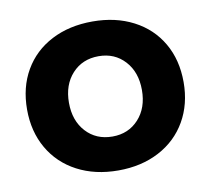

<svg xmlns="http://www.w3.org/2000/svg" viewBox="-66 -617 764 697"><g transform="rotate(-10 316.0 -268.5)"><path d="M605 -269Q605 -188 569 -125.5Q533 -63 467.5 -28.5Q402 6 317 6Q231 6 165.5 -28.5Q100 -63 64 -125.5Q28 -188 28 -269Q28 -351 64 -413Q100 -475 165.5 -509Q231 -543 317 -543Q402 -543 467.5 -509Q533 -475 569 -413Q605 -351 605 -269ZM317 -119Q376 -119 413.5 -160Q451 -201 451 -267Q451 -333 413.5 -374Q376 -415 317 -415Q257 -415 219.5 -374Q182 -333 182 -267Q182 -201 219.5 -160Q257 -119 317 -119Z"/></g></svg>

Font: Argentum Sans SemiBold
Style: Regular
Weight: 600
Designer: Julieta Ulanovsky (Modified by Cristiano Sobral)
Foundry: Julieta Ulanovsky
Version: Version 5.001;November 22, 2018;FontCreator 11.5.0.2425 64-b